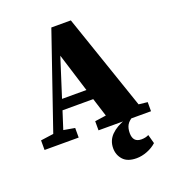

<svg xmlns="http://www.w3.org/2000/svg" viewBox="-155 -767 991 1110"><g transform="rotate(-20 340.0 -212.5)"><path d="M10 0V-59L89 -70L289 -652H409L611 -62L665 -56V0H342V-56L411 -66L375 -180H186L151 -71L220 -59V0ZM206 -243H356L282 -481ZM495 227Q439 227 412.5 197.5Q386 168 386 127Q386 79 419 46Q452 13 511 -7V-8H557Q528 8 517 28Q506 48 506 77Q506 134 558 134Q584 134 603 124L618 179Q594 201 560.5 214Q527 227 495 227Z"/></g></svg>

Font: Source Serif 4 Black
Style: Regular
Weight: 900
Designer: Frank Grießhammer
Foundry: Adobe
Version: Version 4.005;hotconv 1.1.0;makeotfexe 2.6.0